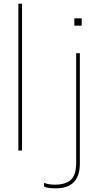

<svg xmlns="http://www.w3.org/2000/svg" viewBox="-20 -820 535 1046"><path d="M100 0H80V-800H100ZM284 206Q237 206 220 196V176Q243 186 280 186Q334 186 364.5 161Q395 136 395 65V-530H415V71Q415 206 284 206ZM425 -680H385V-720H425Z"/></svg>

Font: Tanohe Sans Thin
Style: Regular
Weight: 100
Designer: Village Type and Design LLC & Cristiano Sobral
Foundry: Cooper Hewitt Smithsonian Design Museum
Version: Version 1.00;September 29, 2021;FontCreator 13.0.0.2655 64-b